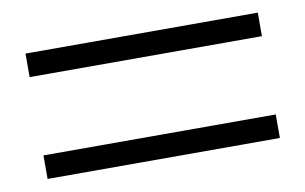

<svg xmlns="http://www.w3.org/2000/svg" viewBox="-44 -588 703 442"><g transform="rotate(-10 307.5 -367.5)"><path d="M579 -221V-276H36V-221ZM579 -459V-514H36V-459Z"/></g></svg>

Font: Noto Serif KR Black
Style: Regular
Weight: 900
Version: Version 1.001;PS 1.001;hotconv 16.6.54;makeotf.lib2.5.65590